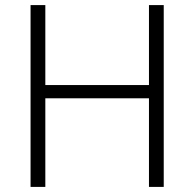

<svg xmlns="http://www.w3.org/2000/svg" viewBox="-20 -734 764 754"><path d="M623 0V-714H565V-400H158V-714H100V0H158V-348H565V0Z"/></svg>

Font: Noto Sans Sinhala UI Light
Style: Regular
Weight: 300
Designer: Jelle Bosma - Monotype Design Team
Foundry: Monotype Imaging Inc.
Version: Version 2.006